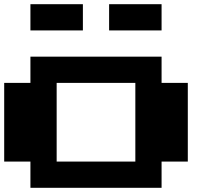

<svg xmlns="http://www.w3.org/2000/svg" viewBox="-20 -1020 1040 915"><path d="M125 -687.5V-750H437.5H750V-687.5V-625H812.5H875V-437.5V-250H812.5H750V-187.5V-125H437.5H125V-187.5V-250H62.5H0V-437.5V-625H62.5H125ZM625 -437.5V-625H437.5H250V-437.5V-250H437.5H625ZM500 -937.5V-1000H625H750V-937.5V-875H625H500ZM125 -937.5V-1000H250H375V-937.5V-875H250H125Z"/></svg>

Font: Press Start 2P
Style: Regular
Weight: 500
Monospace: yes
Version: Version 2.14